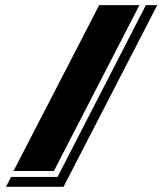

<svg xmlns="http://www.w3.org/2000/svg" viewBox="-20 -660 627 741"><path d="M586.9 -640.1 225.1 61H2.9L22.9 22.9H202.1L543 -640.1ZM518.1 -640.1 188 0H32.2L362.8 -640.1Z"/></svg>

Font: Laconic
Style: Shadow
Weight: 900
Width: 6
Designer: Robby Woodard
Version: Version 1.000